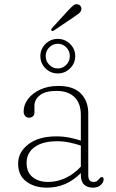

<svg xmlns="http://www.w3.org/2000/svg" viewBox="-20 -875 546 906"><path d="M65.5 -103Q65.5 -157 113.8 -194.2Q162 -231.5 246.5 -231.5Q277 -231.5 306.8 -225.8Q336.5 -220 361.5 -211.5V-332Q361.5 -388 331.2 -417Q301 -446 246.5 -446Q193 -446 167.8 -425.2Q142.5 -404.5 142.5 -376.5V-344.5Q142.5 -332 135 -325.8Q127.5 -319.5 116.5 -319.5Q105.5 -319.5 98.5 -327.8Q91.5 -336 91.5 -349Q91.5 -380 112 -407.5Q132.5 -435 169.5 -452.2Q206.5 -469.5 255.5 -469.5Q326.5 -469.5 361.5 -433.8Q396.5 -398 396.5 -339.5V-48Q396.5 -16.5 421.5 -16.5Q433 -16.5 438.2 -21Q443.5 -25.5 447.5 -30.5Q450.5 -33.5 453.2 -36.5Q456 -39.5 460 -39.5Q469 -39.5 469 -28.5Q469 -14.5 455.2 -2Q441.5 10.5 419 10.5Q392 10.5 376.8 -3.8Q361.5 -18 361.5 -50.5V-58.5Q293.5 10.5 202 10.5Q142.5 10.5 104 -18.5Q65.5 -47.5 65.5 -103ZM105.5 -106.5Q105.5 -62 134 -39.2Q162.5 -16.5 205.5 -16.5Q248 -16 288.2 -34.5Q328.5 -53 361.5 -88.5V-188Q336.5 -196.5 308.2 -202.5Q280 -208.5 248.5 -208.5Q182 -208.5 143.8 -181.2Q105.5 -154 105.5 -106.5ZM301.5 -825.5Q316 -841 326.2 -849.5Q336.5 -858 348.5 -854Q357.5 -851.5 361.5 -844.2Q365.5 -837 363.5 -828.5Q361.5 -819 352 -811.5Q342.5 -804 330.5 -796L233.5 -730.5Q227.5 -726.5 223 -731Q220.5 -733.5 222 -737Q223.5 -740.5 226 -743ZM252.5 -528.5Q218.5 -528.5 194.5 -552.5Q170.5 -576.5 170.5 -610.5Q170.5 -643.5 194.5 -667.5Q218.5 -691.5 252.5 -691.5Q286.5 -691.5 310.8 -667.5Q335 -643.5 335 -610.5Q335 -576.5 310.8 -552.5Q286.5 -528.5 252.5 -528.5ZM252.5 -668.5Q229.5 -668.5 212.5 -651.5Q195.5 -634.5 195.5 -610.5Q195.5 -586.5 212.5 -569.2Q229.5 -552 252.5 -552Q276 -552 292.8 -569.2Q309.5 -586.5 309.5 -610.5Q309.5 -634.5 292.8 -651.5Q276 -668.5 252.5 -668.5Z"/></svg>

Font: Fraunces 9pt S050 Thin
Style: Regular
Weight: 100
Version: Version 1.000; ttfautohint (v1.8.3)